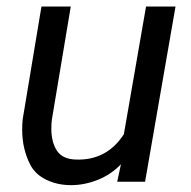

<svg xmlns="http://www.w3.org/2000/svg" viewBox="-20 -548 575 579"><path d="M333.5 0 344.7 -52.7Q315.4 -22 275.4 -5.9Q235.4 10.3 194.3 10.3Q152.8 10.3 119.6 -5.9Q86.4 -22 71.3 -51.3Q46.9 -98.6 46.9 -156.7Q46.9 -172.4 48.3 -187.5L105 -528.3H193.4L136.2 -186Q134.8 -172.9 134.8 -160.2Q134.8 -119.6 151.4 -94Q168 -68.4 207.5 -66.9Q301.3 -63 353.5 -143.1L420.4 -528.3H509.3L417.5 0Z"/></svg>

Font: Mardoto
Style: Italic
Weight: 400
Italic angle: -12°
Designer: Christian Robertson, Vahan Hovhannisyan
Foundry: Google
Version: Version 1.000